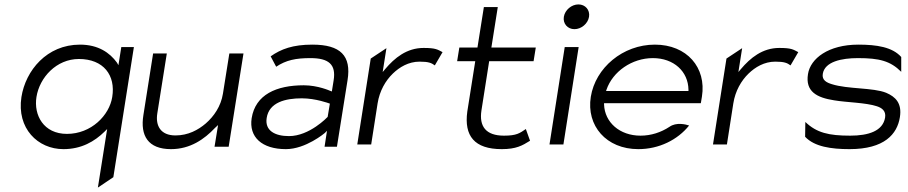

<svg xmlns="http://www.w3.org/2000/svg" viewBox="-20 -664 4109 869"><path d="M77 -225C55 -83 151 11 267 11C349 11 408 -24 453 -68L465 -80L423 185L493 138L586 -451H529L516 -369L509 -381C477 -425 425 -462 342 -462C192 -462 96 -345 77 -225ZM145 -225C159 -314 236 -397 337 -397C449 -397 504 -323 488 -225C475 -142 393 -58 283 -58C177 -58 132 -143 145 -225Z M629 -143C614 -50 650 11 754 11C841 11 905 -34 953 -85L967 -98L951 0H1015L1082 -422H1018L989 -240C980 -183 948 -137 911 -105C877 -76 832 -51 774 -51C707 -51 683 -95 692 -151L735 -422H673Z M1119 -129C1106 -44 1165 11 1274 11C1364 11 1450 -62 1450 -62L1460 -72L1449 0H1505L1553 -301C1571 -412 1521 -462 1394 -462C1305 -462 1252 -442 1205 -409L1230 -362C1275 -392 1319 -401 1385 -401C1467 -401 1502 -373 1490 -300L1482 -250L1474 -253C1474 -253 1419 -278 1355 -278C1231 -278 1136 -236 1119 -129ZM1187 -130C1198 -201 1272 -219 1346 -219C1409 -219 1470 -196 1470 -196L1473 -195L1463 -135L1462 -134C1462 -134 1381 -48 1288 -48C1224 -48 1178 -73 1187 -130Z M1597 -10H1660L1689 -196C1698 -253 1725 -299 1758 -331C1788 -360 1829 -385 1879 -385C1920 -385 1933 -379 1948 -368L1983 -428C1960 -440 1952 -447 1897 -447C1821 -447 1766 -402 1723 -351L1712 -338L1729 -446L1658 -399Z M2049 -387H2131L2095 -159C2080 -49 2127 11 2251 11C2316 11 2344 -5 2379 -27L2360 -80C2332 -61 2318 -50 2261 -50C2179 -50 2148 -92 2159 -164L2194 -387H2395L2405 -449H2204L2233 -632H2170L2141 -449H2059Z M2532 -588C2527 -557 2549 -532 2580 -532C2611 -532 2641 -557 2646 -588C2651 -619 2629 -644 2598 -644C2567 -644 2537 -619 2532 -588ZM2467 -10H2530L2599 -451H2536Z M2654 -226C2633 -95 2724 11 2869 11C2963 11 3047 -31 3099 -96C3084 -101 3041 -112 3010 -90C2972 -65 2927 -50 2879 -50C2785 -50 2717 -110 2714 -191V-197H3152L3157 -227C3178 -358 3089 -462 2944 -462C2799 -462 2675 -357 2654 -226ZM2723 -252 2725 -258C2753 -340 2840 -401 2935 -401C3030 -401 3095 -340 3096 -258V-252Z M3207 -10H3270L3299 -196C3308 -253 3335 -299 3368 -331C3398 -360 3439 -385 3489 -385C3530 -385 3543 -379 3558 -368L3593 -428C3570 -440 3562 -447 3507 -447C3431 -447 3376 -402 3333 -351L3322 -338L3339 -446L3268 -399Z M3637 -329C3624 -249 3678 -222 3755 -210C3814 -200 3897 -200 3949 -183C3970 -176 3991 -163 3986 -132C3976 -71 3911 -50 3828 -50C3731 -50 3676 -63 3625 -112L3624 -45C3666 0 3742 11 3825 11C3983 11 4041 -57 4053 -134C4063 -197 4033 -226 3991 -244C3932 -268 3817 -260 3745 -283C3722 -290 3699 -301 3704 -330C3713 -385 3789 -401 3863 -401C3960 -401 4010 -388 4059 -339V-406C4019 -451 3948 -462 3865 -462C3729 -462 3648 -399 3637 -329Z"/></svg>

Font: Charger Sport
Style: LitExtObl
Weight: 300
Designer: Jasper
Foundry: Cannot Into Space Fonts
Version: Version 1.1